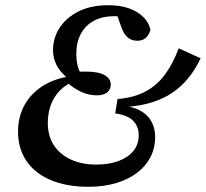

<svg xmlns="http://www.w3.org/2000/svg" viewBox="-20 -700 788 735"><path d="M318 15Q235 15 174.5 -10.5Q114 -36 81.5 -83.5Q49 -131 49 -197Q49 -247 69.5 -289.5Q90 -332 132 -363Q174 -394 236 -406L235 -404Q208 -427 195.5 -453Q183 -479 183 -508Q183 -555 208.5 -594Q234 -633 281 -656.5Q328 -680 394 -680Q441 -680 474 -668Q507 -656 528 -635.5Q549 -615 556 -587Q552 -569 539.5 -556.5Q527 -544 505 -544Q484 -544 469.5 -556Q455 -568 445 -595L421 -662L482 -630Q469 -634 453 -636Q437 -638 418 -638Q371 -638 338.5 -620Q306 -602 289 -569.5Q272 -537 272 -493Q272 -472 276 -453Q280 -434 292 -413L265 -424Q276 -425 286.5 -425.5Q297 -426 306 -426Q357 -426 380.5 -412.5Q404 -399 404 -376Q404 -357 390 -346Q376 -335 351 -335Q320 -335 290.5 -348.5Q261 -362 233 -388L253 -385Q220 -368 200 -343Q180 -318 171.5 -289Q163 -260 163 -230Q163 -179 186.5 -143.5Q210 -108 252 -89Q294 -70 348 -70Q397 -70 433.5 -83.5Q470 -97 490.5 -122Q511 -147 511 -182Q511 -216 490 -237.5Q469 -259 421 -266L430 -321Q493 -326 537.5 -350Q582 -374 612.5 -416Q643 -458 664 -515L748 -477Q707 -390 639 -344.5Q571 -299 468 -291L467 -293Q502 -287 526 -271Q550 -255 562 -230.5Q574 -206 574 -175Q574 -134 556.5 -99.5Q539 -65 506 -39.5Q473 -14 425.5 0.5Q378 15 318 15Z"/></svg>

Font: Source Serif 4 SemiBold
Style: Italic
Weight: 600
Italic angle: -12°
Designer: Frank Grießhammer
Foundry: Adobe Systems Incorporated
Version: Version 4.004;hotconv 1.0.116;makeotfexe 2.5.65601